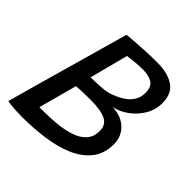

<svg xmlns="http://www.w3.org/2000/svg" viewBox="-172 -793 932 932"><g transform="rotate(45 293.5 -327.5)"><path d="M10.7 -8.8Q15.9 -28.3 27.8 -71.1Q39.8 -113.8 55.6 -170.6Q71.5 -227.3 89.4 -290.4Q107.2 -353.4 124.4 -414Q141.5 -474.6 155.8 -524.9Q170.1 -575.3 178.9 -606.9Q187.8 -638.6 189.1 -642.5Q211.6 -644.8 243.7 -647.2Q275.8 -649.5 313.8 -651.2Q351.8 -653 391.9 -653Q460.9 -653 503.8 -624.9Q546.8 -596.8 546.8 -530.2Q546.8 -483.9 523.2 -445Q499.8 -406.1 463.3 -380.1Q426.9 -354.1 387.8 -346Q389.6 -346 391.4 -346Q393.1 -346 396.7 -345.8Q432.7 -344.7 460.8 -328.7Q489 -312.6 505.3 -285.8Q521.6 -258.9 521.6 -224.4Q521.6 -158.2 487.2 -115Q452.9 -71.8 394.9 -46.8Q336.9 -21.9 264.2 -11.8Q191.5 -1.6 115.1 -1.6Q86.4 -1.6 58.4 -3.4Q30.4 -5.1 10.7 -8.8ZM138.2 -94.9Q141.5 -94.8 147.6 -94.8Q153.8 -94.8 161.8 -94.8Q207.2 -94.8 253.9 -98.9Q300.5 -103.1 340 -115.8Q379.4 -128.4 403.4 -153.5Q427.4 -178.6 427.4 -220.9Q427.4 -262.4 393.2 -279.2Q359.1 -295.9 288.7 -295.9Q280.2 -295.9 261.4 -295.7Q242.6 -295.4 222.9 -294.7Q203.2 -293.9 191.6 -292.4ZM211.7 -373.2Q266.7 -373.8 297.8 -377.1Q328.9 -380.4 351.4 -391Q377.4 -400.4 400.8 -415.8Q424.2 -431.2 438.9 -453.9Q453.6 -476.7 453.6 -507.9Q453.6 -549.2 429.5 -564.4Q405.4 -579.6 364.5 -579.6Q337 -579.6 308.6 -576.6Q280.2 -573.6 263.2 -571.3Z"/></g></svg>

Font: Grandstander Thin
Style: Italic
Weight: 100
Italic angle: -15°
Designer: Tyler Finck
Foundry: Etcetera Type Co
Version: Version 1.200